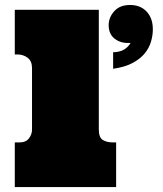

<svg xmlns="http://www.w3.org/2000/svg" viewBox="-20 -759 660 779"><path d="M380.9 -719.2V-233.9Q380.9 -201.2 397 -191.2Q413.1 -181.2 438 -181.2H451.2V0H40V-181.2H59.1Q85 -181.2 97.4 -197.5Q109.9 -213.9 109.9 -232.9V-482.9Q109.9 -511.2 92 -524.7Q74.2 -538.1 50.8 -538.1H40V-719.2ZM439 -546.9Q466.8 -547.9 483.4 -557.9Q500 -567.9 509.8 -585Q471.7 -582 446.3 -601.1Q420.9 -620.1 420.9 -657.2Q420.9 -688 443.4 -713.4Q465.8 -738.8 507.8 -738.8Q549.8 -738.8 575 -711.9Q600.1 -685.1 600.1 -640.1Q600.1 -615.2 592.5 -589.6Q585 -564 566.9 -542Q548.8 -520 517.8 -503.4Q486.8 -486.8 439 -480Z"/></svg>

Font: Ultra
Style: Regular
Weight: 400
Designer: Astigmatic (AOETI)
Foundry: Astigmatic (AOETI)
Version: Version 1.001